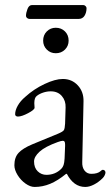

<svg xmlns="http://www.w3.org/2000/svg" viewBox="-20 -727 439 761"><path d="M37 0ZM37 -72Q37 -103 53.5 -121Q70 -139 108 -155L210 -197Q229 -205 233 -211Q237 -217 238 -237L240 -301Q241 -328 225 -346.5Q209 -365 181 -365Q166 -365 151 -360Q136 -355 126 -347Q116 -340 116 -318L117 -300Q117 -292 91.5 -278.5Q66 -265 51 -265Q46 -265 43 -267.5Q40 -270 40 -274Q40 -290 50.5 -308.5Q61 -327 80 -343Q114 -374 156.5 -394Q199 -414 229 -414Q265 -414 288.5 -388.5Q312 -363 311 -325L306 -85Q305 -64 315 -51Q325 -38 342 -38Q367 -38 379 -49Q384 -54 387 -54Q392 -54 395 -51Q398 -48 398 -43Q398 -39 395 -32.5Q392 -26 387 -21Q371 -5 352.5 4.5Q334 14 318 14Q272 14 245 -38H242Q209 -11 179 1.5Q149 14 117 14Q100 14 81 0.5Q62 -13 49.5 -33.5Q37 -54 37 -72ZM223 -58Q229 -64 232 -73Q235 -82 236 -99L238 -148V-154Q238 -162 236 -165.5Q234 -169 229 -169Q223 -169 209 -164Q159 -146 137 -126Q115 -106 115 -87Q115 -62 129.5 -48Q144 -34 164 -34Q199 -34 223 -58ZM151 -566Q151 -588 165.5 -602.5Q180 -617 201 -617Q223 -617 237.5 -602.5Q252 -588 252 -566Q252 -545 237.5 -530.5Q223 -516 201 -516Q180 -516 165.5 -530.5Q151 -545 151 -566ZM83 -664Q83 -676 89 -691.5Q95 -707 107 -707H310Q315 -707 319 -703Q323 -699 323 -695Q323 -677 315 -664.5Q307 -652 292 -652H97Q92 -652 87.5 -655.5Q83 -659 83 -664Z"/></svg>

Font: EB Garamond
Style: Regular
Weight: 400
Designer: Georg Duffner and Octavio Pardo
Foundry: Georg Duffner
Version: Version 1.000; ttfautohint (v1.6)